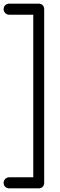

<svg xmlns="http://www.w3.org/2000/svg" viewBox="-20 -802 328 1056"><path d="M31 234Q18 234 9 225.5Q0 217 0 204Q0 191 9 182Q18 173 31 173H163V-721H31Q18 -721 9 -730Q0 -739 0 -752Q0 -765 9 -773.5Q18 -782 31 -782H193Q206 -782 214.5 -773.5Q223 -765 223 -752V204Q223 217 214.5 225.5Q206 234 193 234Z"/></svg>

Font: ComfortaaLight
Style: Regular
Weight: 300
Designer: Johan Aakerlund
Foundry: Johan Aakerlund
Version: Version 3.104; ttfautohint (v1.8.1.43-b0c9)